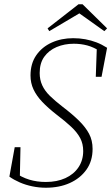

<svg xmlns="http://www.w3.org/2000/svg" viewBox="-20 -866 522 900"><path d="M24 -38 49 -176H76L73 -34L47 -59Q81 -35 117 -24Q153 -13 195 -13Q247 -13 286.5 -31Q326 -49 348 -82Q370 -115 370 -158Q370 -192 356 -218.5Q342 -245 314.5 -271Q287 -297 246 -328Q205 -360 178 -388.5Q151 -417 137 -447Q123 -477 123 -512Q123 -568 150 -607Q177 -646 222.5 -666.5Q268 -687 323 -687Q353 -687 380 -682Q407 -677 432 -667.5Q457 -658 482 -642L456 -506H429L434 -647L452 -624Q419 -645 389 -653Q359 -661 326 -661Q282 -661 245.5 -645.5Q209 -630 187.5 -600Q166 -570 166 -524Q166 -492 178 -466Q190 -440 214 -416.5Q238 -393 273 -366Q319 -331 350 -300.5Q381 -270 397.5 -239Q414 -208 414 -168Q414 -111 385 -70.5Q356 -30 307 -8Q258 14 195 14Q163 14 131.5 7.5Q100 1 72.5 -11Q45 -23 24 -38ZM367 -846 482 -733 469 -720 337 -814H370L211 -720L203 -733L348 -846Z"/></svg>

Font: Source Serif 4 36pt Light
Style: Italic
Weight: 300
Italic angle: -12°
Designer: Frank Grießhammer
Foundry: Adobe Systems Incorporated
Version: Version 4.004;hotconv 1.0.116;makeotfexe 2.5.65601